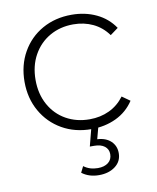

<svg xmlns="http://www.w3.org/2000/svg" viewBox="-79 -546 660 807"><g transform="rotate(-10 251.5 -142.0)"><path d="M38 -240Q38 -311 69.5 -366.5Q101 -422 156 -453Q211 -484 281 -484Q339 -484 386.5 -461.5Q434 -439 463 -396L429 -371Q403 -407 365 -425Q327 -443 281 -443Q225 -443 180.5 -417.5Q136 -392 110.5 -346Q85 -300 85 -240Q85 -180 110.5 -134Q136 -88 180.5 -63Q225 -38 281 -38Q327 -38 365 -56Q403 -74 429 -109L463 -85Q434 -41 386.5 -18.5Q339 4 281 4Q211 4 156 -27.5Q101 -59 69.5 -114.5Q38 -170 38 -240ZM206 177 219 151Q244 170 279 170Q307 170 323.5 157Q340 144 340 121Q340 100 324 87.5Q308 75 279 75H261L282 -6H312L297 50Q334 52 355 72Q376 92 376 123Q376 158 348.5 179Q321 200 279 200Q236 200 206 177Z"/></g></svg>

Font: Montserrat Ace
Style: Light
Weight: 300
Designer: Julieta Ulanovsky
Foundry: Julieta Ulanovsky
Version: Version 1